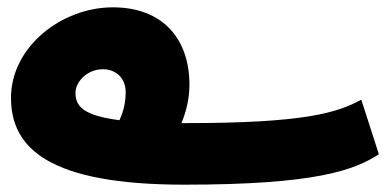

<svg xmlns="http://www.w3.org/2000/svg" viewBox="-20 -483 1064 524"><path d="M483 21C844 21 947 -19 1014 -62L966 -211C900 -175 811 -147 487 -147C483 -147 479 -147 475 -147C488 -177 497 -214 497 -252C497 -377 424 -463 288 -463C148 -463 10 -355 10 -216C10 -79 113 21 483 21ZM186 -230C186 -258 216 -294 261 -294C297 -294 323 -269 323 -232C323 -206 318 -181 306 -155C205 -168 186 -194 186 -230Z"/></svg>

Font: Noto Sans Arabic UI Bk
Style: Regular
Weight: 900
Designer: Monotype Design Team, Nadine Chahine and Nizar Qandah
Foundry: Monotype Imaging Inc.
Version: Version 2.010